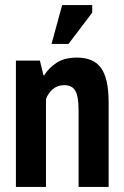

<svg xmlns="http://www.w3.org/2000/svg" viewBox="-20 -740 489 760"><path d="M291 0V-304Q291 -359 278 -381Q265 -403 234 -403Q208 -403 189 -387Q170 -371 162 -347V0H43V-500H138L152 -442H155Q173 -471 204 -491.5Q235 -512 285 -512Q315 -512 338.5 -503Q362 -494 378 -473.5Q394 -453 402 -418.5Q410 -384 410 -333V0ZM226 -720H345V-690L251 -566H184Z"/></svg>

Font: PT Sans Narrow
Style: Bold
Weight: 700
Width: 3
Designer: A.Korolkova, O.Umpeleva, V.Yefimov
Foundry: ParaType Ltd
Version: Version 2.003W OFL